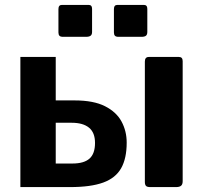

<svg xmlns="http://www.w3.org/2000/svg" viewBox="-20 -762 827 782"><path d="M355 -726V-632Q355 -621 349 -616.5Q343 -612 330 -612H237Q226 -612 222 -616.5Q218 -621 218 -630V-725Q218 -742 232 -742H341Q355 -742 355 -726ZM580 -726V-632Q580 -621 574.5 -616.5Q569 -612 556 -612H463Q452 -612 448 -616.5Q444 -621 444 -630V-725Q444 -742 458 -742H566Q580 -742 580 -726ZM63 0V-530H207V-353H284Q361 -353 407.5 -329.5Q454 -306 475 -267Q496 -228 496 -181Q496 -117 473.5 -77Q451 -37 400.5 -18.5Q350 0 265 0ZM207 -96H275Q322 -96 344.5 -116Q367 -136 367 -180Q367 -222 342.5 -242Q318 -262 272 -262H207ZM724 -24Q724 -11 717.5 -5.5Q711 0 697 0H592Q579 0 574.5 -5Q570 -10 570 -21V-511Q570 -530 586 -530H709Q724 -530 724 -513Z"/></svg>

Font: Libre Franklin
Style: Bold
Weight: 700
Designer: Pablo Impallari, Rodrigo Fuenzalida, Nhung Nguyen
Foundry: Impallari Type
Version: Version 3.000